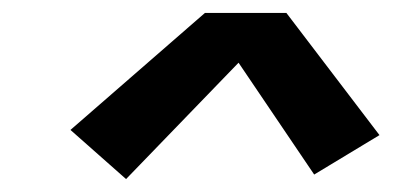

<svg xmlns="http://www.w3.org/2000/svg" viewBox="-20 -725 640 297"><path d="M175 -448 89 -524 297 -705H423L567 -516L466 -455L349 -628Z"/></svg>

Font: Iosevka Etoile Oblique
Style: Bold
Weight: 700
Italic angle: -9°
Designer: Belleve Invis
Foundry: Belleve Invis
Version: Version 15.5.2; ttfautohint (v1.8.4)